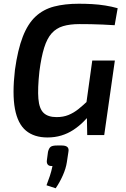

<svg xmlns="http://www.w3.org/2000/svg" viewBox="-20 -723 677 1028"><path d="M402 -703Q439 -703 474 -701Q509 -699 543.5 -693.5Q578 -688 610 -679L594 -588Q561 -590 529 -591.5Q497 -593 466 -593.5Q435 -594 406 -594Q354 -594 317.5 -583Q281 -572 256.5 -544.5Q232 -517 216.5 -467.5Q201 -418 191 -341Q181 -248 185.5 -194.5Q190 -141 213.5 -118.5Q237 -96 283 -96Q319 -96 347 -107.5Q375 -119 400 -139Q425 -159 452 -185L469 -118Q449 -93 425 -69.5Q401 -46 372 -27Q343 -8 308.5 2.5Q274 13 234 13Q163 13 119 -23.5Q75 -60 60 -140Q45 -220 60 -349Q75 -457 102 -526.5Q129 -596 170.5 -634.5Q212 -673 269.5 -688Q327 -703 402 -703ZM595 -399 538 0H447L445 -108L437 -133L474 -399ZM311 56Q332 56 341 64.5Q350 73 346 92L338 145Q333 179 316 217Q299 255 278 285L229 269Q239 243 247 219Q255 195 261 166Q243 167 236 158.5Q229 150 231 135L237 90Q242 70 251.5 63Q261 56 285 56Z"/></svg>

Font: Exo 2 SemiBold
Style: Italic
Weight: 600
Italic angle: -8°
Designer: Natanael Gama
Foundry: Natanael Gama
Version: Version 2.010